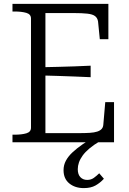

<svg xmlns="http://www.w3.org/2000/svg" viewBox="-20 -730 661 985"><path d="M565 -206V0H44V-39H54Q91 -39 115 -46Q139 -53 139 -75V-635Q139 -657 115 -664Q91 -671 54 -671H44V-710H536V-529H492L483 -620Q480 -638 467.5 -647.5Q455 -657 428 -660Q401 -663 358 -663H213V-47H385Q417 -47 440.5 -48.5Q464 -50 479 -55Q494 -60 501.5 -68.5Q509 -77 510 -90L520 -206ZM188 -385Q234 -386 277 -387Q320 -388 362 -389.5Q404 -391 445 -393V-334Q404 -336 362 -337.5Q320 -339 277 -340.5Q234 -342 188 -343ZM468 -29 493 -6Q461 13 439 31.5Q417 50 404 68Q391 86 385 103.5Q379 121 379 138Q379 165 392.5 179Q406 193 427 193Q447 193 461.5 182.5Q476 172 489 159L513 187Q494 208 470 221.5Q446 235 410 235Q365 235 335.5 211Q306 187 306 143Q306 117 318 94.5Q330 72 352 51.5Q374 31 403.5 10.5Q433 -10 468 -29Z"/></svg>

Font: Roboto Serif 36pt Light
Style: Regular
Weight: 300
Designer: Greg Gazdowicz
Foundry: Commercial Type
Version: Version 1.008